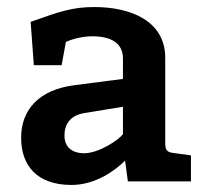

<svg xmlns="http://www.w3.org/2000/svg" viewBox="-20 -515 584 545"><path d="M449 -351C449 -455 352 -495 248 -495C187 -495 151 -483 67 -453L76 -330H155L167 -396C187 -405 216 -412 242 -412C292 -412 329 -395 329 -349V-291L190 -273C91 -260 40 -204 40 -124C40 -45 85 10 183 10C252 10 308 -32 335 -59L343 0H522V-74L471 -81C453 -83 449 -91 449 -109ZM329 -212V-134C316 -117 260 -80 219 -80C184 -80 163 -98 163 -130C163 -167 184 -188 219 -194Z"/></svg>

Font: Enriqueta
Style: Bold
Weight: 700
Designer: Viviana Monsalve, Gustavo Ibarra
Foundry: Viviana Monsalve, Gustavo Ibarra
Version: Version 1.002